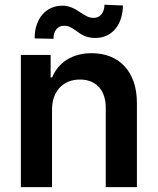

<svg xmlns="http://www.w3.org/2000/svg" viewBox="-20 -772 650 792"><path d="M194.6 0H66.1V-545.5H188.9V-452.8H195.3Q204.5 -475.5 219.6 -494Q234.7 -512.4 255.3 -525.4Q275.9 -538.4 301.7 -545.5Q327.4 -552.6 358 -552.6Q400.2 -552.6 434.7 -538.9Q469.1 -525.2 493.6 -498.9Q518.1 -472.7 531.4 -434.5Q544.7 -396.3 544.7 -347.3V0H416.2V-327.4Q416.2 -354.8 408.9 -376.4Q401.6 -398.1 388 -413Q374.3 -427.9 354.6 -435.9Q334.9 -443.9 310 -443.9Q284.4 -443.9 263.3 -435.5Q242.2 -427.2 226.9 -411.2Q211.6 -395.2 203.1 -372.2Q194.6 -349.1 194.6 -319.6ZM122.9 -613.6Q122.9 -645.2 131.6 -670.3Q140.3 -695.3 155.5 -712.7Q170.8 -730.1 191.6 -739.3Q212.4 -748.6 236.2 -748.6Q248.6 -748.6 259.2 -746.1Q269.9 -743.6 279.1 -739.5Q288.4 -735.4 296.5 -730.3Q304.7 -725.1 312.5 -720.2Q325.6 -711.6 338.2 -704.9Q350.9 -698.2 366.5 -698.2Q376.8 -698.2 384.8 -702.2Q392.8 -706.3 398.6 -713.4Q404.5 -720.5 407.7 -730.6Q410.9 -740.8 410.9 -752.5L487.2 -749.3Q486.9 -723 479.8 -698.9Q472.7 -674.7 458.5 -656.1Q444.2 -637.4 422.8 -626.4Q401.3 -615.4 372.5 -615.4Q358.7 -615.4 347.7 -617.9Q336.6 -620.4 327.2 -624.5Q317.8 -628.6 310 -633.7Q302.2 -638.8 295.1 -644.2Q283.4 -652.7 271.5 -659.3Q259.6 -665.8 243.6 -665.8Q224.4 -665.8 212.5 -651.1Q200.6 -636.4 200.6 -611.9Z"/></svg>

Font: Interop SemBd
Style: Regular
Weight: 600
Designer: Rasmus Andersson, Google, Jang Haemin
Foundry: jhaemin
Version: Version 1.008